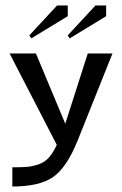

<svg xmlns="http://www.w3.org/2000/svg" viewBox="-20 -675 445 700"><path d="M94 -535 87 -546 188 -655H227V-616ZM234 -535 227 -546 328 -655H367V-616ZM15 -480H111L218 -224L300 -480H390L262 -160Q222 -62 172 -28.5Q122 5 25 5V-65Q62 -65 82 -67Q102 -69 123.5 -77Q145 -85 159.5 -102Q174 -119 187 -147Z"/></svg>

Font: Glametrix
Style: Bold
Weight: 700
Designer: gluk
Foundry: gluk
Version: Version 0.40